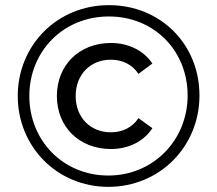

<svg xmlns="http://www.w3.org/2000/svg" viewBox="-20 -723 843 746"><path d="M401 -41C225 -41 94 -177 94 -350C94 -523 225 -659 403 -659C579 -659 709 -526 709 -352C709 -178 575 -41 401 -41ZM411 -144C481 -144 540 -175 572 -225L518 -264C493 -226 454 -209 410 -209C333 -209 274 -265 274 -350C274 -435 333 -491 410 -491C454 -491 493 -474 518 -436L572 -476C540 -525 481 -556 411 -556C289 -556 201 -471 201 -350C201 -229 289 -144 411 -144ZM401 3C600 3 755 -153 755 -352C755 -551 604 -703 403 -703C202 -703 49 -547 49 -350C49 -153 202 3 401 3Z"/></svg>

Font: Montserrat-Alt1 Med
Style: Regular
Weight: 500
Designer: Differentunic
Foundry: Differentunic
Version: Version 7.222